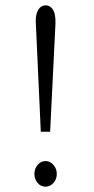

<svg xmlns="http://www.w3.org/2000/svg" viewBox="-20 -688 353 720"><path d="M133 -194 114 -609Q114 -636 124 -652Q134 -668 151 -668Q168 -668 178.5 -652Q189 -636 188 -599L168 -194ZM151 12Q133 12 121 -2Q109 -16 109 -36Q109 -55 121 -69.5Q133 -84 151 -84Q168 -84 180.5 -69.5Q193 -55 193 -36Q193 -16 180.5 -2Q168 12 151 12Z"/></svg>

Font: Inconsolata ExtraCondensed Thin
Style: Regular
Weight: 100
Width: 2
Monospace: yes
Designer: Raph Levien, Cyreal, Brenton Simpson
Foundry: Raph Levien, Cyreal, Google
Version: Version 3.100; ttfautohint (v1.8.4.7-5d5b)